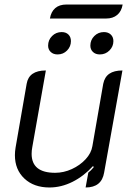

<svg xmlns="http://www.w3.org/2000/svg" viewBox="-20 -821 590 850"><path d="M441 -57Q430 9 359 9L371 -57Q382 -65 395 -81L392 -86Q351 -41 301 -16Q251 9 199 9Q130 9 88 -30.5Q46 -70 46 -134Q46 -150 49 -168L98 -450Q108 -509 183 -509L123 -170Q120 -154 120 -140Q120 -56 224 -56Q262 -56 298 -72.5Q334 -89 359 -116Q384 -143 389 -174L437 -450Q443 -480 464 -494.5Q485 -509 522 -509ZM193 -619Q193 -644 210.5 -661.5Q228 -679 253 -679Q272 -679 283 -668Q294 -657 294 -639Q294 -615 277 -597.5Q260 -580 235 -580Q216 -580 204.5 -591Q193 -602 193 -619ZM380 -619Q380 -644 397.5 -661.5Q415 -679 440 -679Q459 -679 470.5 -668Q482 -657 482 -639Q482 -615 464.5 -597.5Q447 -580 422 -580Q403 -580 391.5 -591Q380 -602 380 -619ZM274 -801H523Q518 -771 499 -755Q480 -739 450 -739H201Q206 -769 224.5 -785Q243 -801 274 -801Z"/></svg>

Font: K2D Light
Style: Italic
Weight: 300
Italic angle: -10°
Designer: Katatrad Aksorn Co.,Ltd.
Foundry: Cadson Demak Co.,Ltd.
Version: Version 1.000; ttfautohint (v1.6)